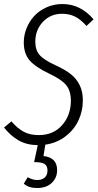

<svg xmlns="http://www.w3.org/2000/svg" viewBox="-25 -716 489 962"><path d="M288.1 -695.8Q378.4 -695.8 443.8 -619.1L408.2 -585.9Q379.9 -618.2 351.3 -632.6Q322.8 -647 286.1 -647Q228 -647 189.9 -606.4Q151.9 -565.9 151.9 -506.8Q151.9 -464.8 173.6 -440.2Q195.3 -415.5 254.9 -388.2Q301.8 -366.7 330.1 -344.2Q358.4 -321.8 374.3 -289.3Q390.1 -256.8 390.1 -212.9Q390.1 -160.6 368.7 -113.8Q347.2 -66.9 303.7 -33.2Q260.3 0.5 202.1 8.8L192.9 65.9Q261.2 73.2 261.2 136.2Q261.2 175.3 234.1 200.7Q207 226.1 161.1 226.1Q117.7 226.1 94.2 204.1L113.8 171.9Q139.2 186 161.1 186Q184.6 186 198.7 173.8Q212.9 161.6 212.9 138.2Q212.9 115.2 198.5 105.7Q184.1 96.2 146 96.2L164.1 11.2Q109.4 10.7 68.8 -12.2Q28.3 -35.2 -4.9 -77.1L32.2 -107.9Q61.5 -73.7 92.8 -56.4Q124 -39.1 168.9 -39.1Q242.7 -39.1 286.4 -89.1Q330.1 -139.2 330.1 -210.9Q330.1 -260.3 307.1 -288.8Q284.2 -317.4 223.1 -346.2Q151.4 -380.4 122.8 -414.1Q94.2 -447.8 94.2 -503.9Q94.2 -539.6 107.9 -574Q121.6 -608.4 146.2 -635.5Q170.9 -662.6 208 -679.2Q245.1 -695.8 288.1 -695.8Z"/></svg>

Font: Fira Sans Compressed Light
Style: Italic
Weight: 300
Width: 3
Italic angle: -8°
Designer: Carrois Corporate & Edenspiekermann AG
Foundry: Carrois Corporate GbR & Edenspiekermann AG
Version: Version 4.203;PS 004.203;hotconv 1.0.88;makeotf.lib2.5.64775